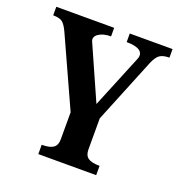

<svg xmlns="http://www.w3.org/2000/svg" viewBox="-108 -628 670 717"><g transform="rotate(20 227.0 -270.0)"><path d="M121 -37Q153 -37 167 -47Q181 -57 181 -80V-188L56 -463Q44 -489 32.5 -497.5Q21 -506 -4 -506V-540H226V-506Q195 -506 177 -493.5Q159 -481 166 -464L261 -250L348 -462Q356 -483 340.5 -494.5Q325 -506 288 -506V-540H458V-506Q433 -506 420 -497Q407 -488 396 -462L291 -204V-80Q291 -57 305 -47Q319 -37 351 -37V0H121Z"/></g></svg>

Font: Girassol
Style: Regular
Weight: 400
Width: 3
Designer: Liam Spradlin
Version: Version 1.004